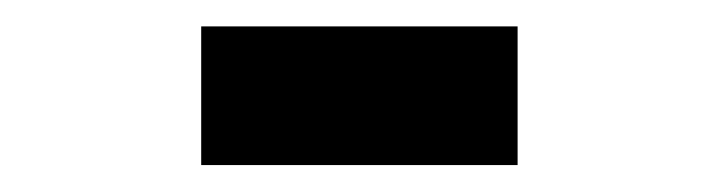

<svg xmlns="http://www.w3.org/2000/svg" viewBox="-20 -720 540 144"><path d="M130.9 -700.2H368.2V-596.2H130.9Z"/></svg>

Font: D-DIN Condensed
Style: DINCondensed-Bold
Weight: 700
Width: 3
Designer: Charles Nix
Foundry: Datto Inc.
Version: Version 1.10